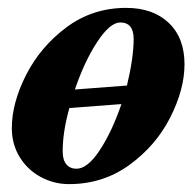

<svg xmlns="http://www.w3.org/2000/svg" viewBox="-20 -453 498 487"><path d="M448 -290Q448 -226 411.5 -154.5Q375 -83 308 -34.5Q241 14 155 14Q117 14 83.5 -4Q50 -22 30 -54.5Q10 -87 10 -128Q10 -192 46.5 -263.5Q83 -335 149 -384Q215 -433 300 -433Q368 -433 408 -395Q448 -357 448 -290ZM319 -354Q319 -396 285 -396Q259 -396 226.5 -346.5Q194 -297 170 -226L302 -236Q319 -307 319 -354ZM288 -189 156 -179Q139 -119 139 -69Q139 -47 148.5 -36Q158 -25 174 -25Q202 -25 233 -72Q264 -119 288 -189Z"/></svg>

Font: EB Garamond
Style: Bold Italic
Weight: 700
Italic angle: -17.2°
Designer: Georg Duffner and Octavio Pardo
Foundry: Georg Duffner
Version: Version 1.000